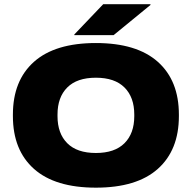

<svg xmlns="http://www.w3.org/2000/svg" viewBox="-20 -865 907 908"><path d="M433.5 22.5Q240.5 22.5 140.8 -66.2Q41 -155 41 -316V-323Q41 -484 140.8 -572.8Q240.5 -661.5 433.5 -661.5Q626.5 -661.5 726.2 -572.8Q826 -484 826 -323V-316Q826 -155 726.2 -66.2Q626.5 22.5 433.5 22.5ZM433.5 -141.5Q522.5 -141.5 568.8 -187.8Q615 -234 615 -315.5V-323.5Q615 -405 568.8 -451.2Q522.5 -497.5 433.5 -497.5Q344 -497.5 298 -451.2Q252 -405 252 -323.5V-315.5Q252 -234 298 -187.8Q344 -141.5 433.5 -141.5ZM468 -845H691.5V-841.5L517.5 -699H331.5V-702Z"/></svg>

Font: Anek Latin Expanded ExtraBold
Style: Regular
Weight: 800
Width: 7
Designer: Yesha Goshar
Foundry: Ek Type
Version: Version 1.003